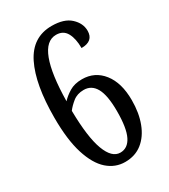

<svg xmlns="http://www.w3.org/2000/svg" viewBox="-181 -813 804 911"><g transform="rotate(-30 221.0 -357.0)"><path d="M232 10Q178 10 136 -27Q94 -64 69.5 -141.5Q45 -219 45 -340Q45 -522 95 -623Q145 -724 251 -724Q319 -724 353.5 -692Q388 -660 388 -619Q388 -562 322 -562Q322 -614 304.5 -645.5Q287 -677 248 -677Q193 -677 164.5 -601.5Q136 -526 134 -379Q152 -399 180 -416Q208 -433 249 -433Q319 -433 362 -378.5Q405 -324 405 -229Q405 -159 384.5 -105Q364 -51 325.5 -20.5Q287 10 232 10ZM234 -40Q275 -40 296.5 -83Q318 -126 318 -219Q318 -305 296 -345Q274 -385 231 -385Q195 -385 171 -365.5Q147 -346 133 -327Q135 -182 161.5 -111Q188 -40 234 -40Z"/></g></svg>

Font: Noto Serif Thai ExtraCondensed
Style: Regular
Weight: 400
Width: 2
Designer: Monotype Design Team
Foundry: Monotype Imaging Inc.
Version: Version 2.002; ttfautohint (v1.8.4.7-5d5b)